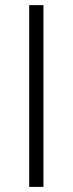

<svg xmlns="http://www.w3.org/2000/svg" viewBox="-20 -731 284 751"><path d="M149.9 0H94.2V-710.9H149.9Z"/></svg>

Font: Roboto Condensed Light
Style: Regular
Weight: 300
Designer: Google
Version: Version 2.134; 2016